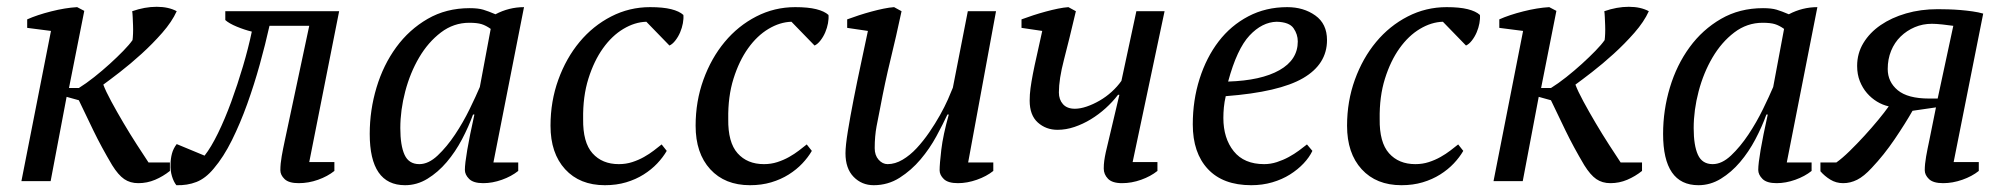

<svg xmlns="http://www.w3.org/2000/svg" viewBox="-20 -533 5908 565"><path d="M310 -47Q278 -101 255 -148.5Q232 -196 212 -238L176 -248L129 0H43L130 -442L60 -451V-476Q89 -489 130.5 -499.5Q172 -510 207 -512L228 -501L183 -274H212Q233 -287 257 -306Q281 -325 303 -345Q325 -365 343 -383.5Q361 -402 370 -415Q371 -422 371.5 -434Q372 -446 371.5 -458.5Q371 -471 370.5 -482.5Q370 -494 369 -500Q406 -513 441 -513Q476 -513 500 -500Q486 -469 457.5 -436.5Q429 -404 396.5 -374.5Q364 -345 333 -321Q302 -297 284 -284Q291 -265 307.5 -234.5Q324 -204 343.5 -171Q363 -138 383 -107Q403 -76 417 -55H480V-30Q460 -14 436.5 -4Q413 6 387 6Q363 6 345.5 -6Q328 -18 310 -47Z M890 -457H773Q761 -403 744.5 -343.5Q728 -284 707.5 -227Q687 -170 662.5 -120.5Q638 -71 609 -37Q585 -8 558 2.5Q531 13 499 12Q491 2 486 -14.5Q481 -31 482 -50Q482 -66 486 -81Q490 -96 500 -109L582 -75Q601 -99 621.5 -141Q642 -183 660.5 -233.5Q679 -284 695 -338Q711 -392 721 -440Q700 -445 677 -454.5Q654 -464 643 -474V-500H978L890 -56H964V-30Q944 -14 916 -4Q888 6 859 6Q830 6 817.5 -6Q805 -18 805 -32Q805 -51 809 -73.5Q813 -96 818 -119Z M1214 -50Q1241 -50 1268 -75.5Q1295 -101 1319 -137Q1343 -173 1362 -212Q1381 -251 1392 -277L1424 -448Q1410 -458 1397 -462Q1384 -466 1361 -466Q1315 -466 1277.5 -437.5Q1240 -409 1213.5 -364Q1187 -319 1172.5 -264Q1158 -209 1158 -156Q1158 -105 1170.5 -77.5Q1183 -50 1214 -50ZM1372 -196Q1359 -160 1339.5 -123Q1320 -86 1294.5 -56Q1269 -26 1238 -7Q1207 12 1172 12Q1068 12 1068 -139Q1068 -209 1088 -275.5Q1108 -342 1146 -394Q1184 -446 1238.5 -477.5Q1293 -509 1362 -509Q1387 -509 1402 -504.5Q1417 -500 1438 -491Q1478 -512 1522 -512L1432 -55H1505V-30Q1485 -14 1457 -4Q1429 6 1402 6Q1373 6 1360.5 -6.5Q1348 -19 1348 -33Q1348 -51 1355 -92Q1362 -133 1376 -196Z M1942 -89Q1931 -70 1914 -52Q1897 -34 1874 -19.5Q1851 -5 1822.5 3.5Q1794 12 1760 12Q1686 12 1643 -35Q1600 -82 1600 -163Q1600 -235 1623 -298.5Q1646 -362 1685.5 -409.5Q1725 -457 1778.5 -484.5Q1832 -512 1893 -512Q1931 -512 1955 -506Q1979 -500 1991 -489Q1992 -478 1989.5 -464.5Q1987 -451 1981.5 -438Q1976 -425 1967.5 -414Q1959 -403 1950 -399L1882 -469Q1848 -468 1814.5 -448Q1781 -428 1754.5 -391Q1728 -354 1711.5 -301.5Q1695 -249 1696 -183Q1695 -114 1723.5 -82Q1752 -50 1801 -50Q1822 -50 1840.5 -56Q1859 -62 1875 -71Q1891 -80 1904 -90Q1917 -100 1927 -108Z M2369 -89Q2358 -70 2341 -52Q2324 -34 2301 -19.5Q2278 -5 2249.5 3.5Q2221 12 2187 12Q2113 12 2070 -35Q2027 -82 2027 -163Q2027 -235 2050 -298.5Q2073 -362 2112.5 -409.5Q2152 -457 2205.5 -484.5Q2259 -512 2320 -512Q2358 -512 2382 -506Q2406 -500 2418 -489Q2419 -478 2416.5 -464.5Q2414 -451 2408.5 -438Q2403 -425 2394.5 -414Q2386 -403 2377 -399L2309 -469Q2275 -468 2241.5 -448Q2208 -428 2181.5 -391Q2155 -354 2138.5 -301.5Q2122 -249 2123 -183Q2122 -114 2150.5 -82Q2179 -50 2228 -50Q2249 -50 2267.5 -56Q2286 -62 2302 -71Q2318 -80 2331 -90Q2344 -100 2354 -108Z M2903 -55V-30Q2883 -14 2854.5 -4Q2826 6 2799 6Q2770 6 2757.5 -6Q2745 -18 2745 -32Q2745 -50 2750 -92.5Q2755 -135 2772 -196H2768Q2755 -168 2735.5 -132Q2716 -96 2689 -64Q2662 -32 2627.5 -10Q2593 12 2551 12Q2516 12 2492 -12.5Q2468 -37 2468 -82Q2468 -104 2475 -147Q2482 -190 2492 -241Q2502 -292 2513.5 -345.5Q2525 -399 2534 -442L2473 -451V-476Q2489 -482 2507.5 -488Q2526 -494 2544.5 -499Q2563 -504 2580 -507.5Q2597 -511 2611 -512L2633 -500Q2617 -425 2600.5 -357.5Q2584 -290 2570 -215Q2565 -191 2559.5 -161.5Q2554 -132 2554 -97Q2554 -76 2565.5 -63Q2577 -50 2592 -50Q2614 -50 2636 -63Q2658 -76 2677.5 -97Q2697 -118 2714.5 -143.5Q2732 -169 2746 -194Q2760 -219 2769.5 -240.5Q2779 -262 2784 -275L2828 -500H2911L2829 -55Z M3386 -56V-30Q3366 -14 3338 -4Q3310 6 3282 6Q3253 6 3240.5 -7Q3228 -20 3228 -37Q3228 -49 3229.5 -60Q3231 -71 3234 -85L3274 -254H3270Q3254 -233 3233.5 -214.5Q3213 -196 3190 -182Q3167 -168 3142 -159.5Q3117 -151 3092 -151Q3058 -151 3034 -172.5Q3010 -194 3010 -237Q3010 -255 3012.5 -273.5Q3015 -292 3019.5 -315.5Q3024 -339 3031 -369.5Q3038 -400 3047 -442L2986 -451V-476Q3002 -482 3020.5 -488Q3039 -494 3057.5 -499Q3076 -504 3093 -507.5Q3110 -511 3124 -512L3146 -500Q3126 -415 3111 -357.5Q3096 -300 3096 -261Q3096 -240 3108 -226.5Q3120 -213 3143 -213Q3159 -213 3178 -219.5Q3197 -226 3216 -237Q3235 -248 3251.5 -263Q3268 -278 3280 -295L3324 -500H3407L3313 -56Z M3842 -89Q3833 -70 3816 -52Q3799 -34 3776 -19.5Q3753 -5 3724 3.5Q3695 12 3662 12Q3579 12 3534.5 -35.5Q3490 -83 3490 -167Q3490 -238 3510 -301Q3530 -364 3566 -411Q3602 -458 3653.5 -485Q3705 -512 3768 -512Q3816 -512 3850.5 -487.5Q3885 -463 3885 -415Q3885 -344 3814.5 -303Q3744 -262 3587 -250Q3583 -233 3581.5 -217Q3580 -201 3580 -186Q3580 -126 3610.5 -88Q3641 -50 3700 -50Q3719 -50 3737.5 -56Q3756 -62 3772.5 -71Q3789 -80 3802.5 -90Q3816 -100 3826 -108ZM3737 -469Q3694 -468 3657 -428.5Q3620 -389 3594 -293Q3691 -296 3745 -326.5Q3799 -357 3799 -411Q3799 -432 3786.5 -450Q3774 -468 3737 -469Z M4286 -89Q4275 -70 4258 -52Q4241 -34 4218 -19.5Q4195 -5 4166.5 3.5Q4138 12 4104 12Q4030 12 3987 -35Q3944 -82 3944 -163Q3944 -235 3967 -298.5Q3990 -362 4029.5 -409.5Q4069 -457 4122.5 -484.5Q4176 -512 4237 -512Q4275 -512 4299 -506Q4323 -500 4335 -489Q4336 -478 4333.5 -464.5Q4331 -451 4325.5 -438Q4320 -425 4311.5 -414Q4303 -403 4294 -399L4226 -469Q4192 -468 4158.5 -448Q4125 -428 4098.5 -391Q4072 -354 4055.5 -301.5Q4039 -249 4040 -183Q4039 -114 4067.5 -82Q4096 -50 4145 -50Q4166 -50 4184.5 -56Q4203 -62 4219 -71Q4235 -80 4248 -90Q4261 -100 4271 -108Z M4642 -47Q4610 -101 4587 -148.5Q4564 -196 4544 -238L4508 -248L4461 0H4375L4462 -442L4392 -451V-476Q4421 -489 4462.5 -499.5Q4504 -510 4539 -512L4560 -501L4515 -274H4544Q4565 -287 4589 -306Q4613 -325 4635 -345Q4657 -365 4675 -383.5Q4693 -402 4702 -415Q4703 -422 4703.5 -434Q4704 -446 4703.5 -458.5Q4703 -471 4702.5 -482.5Q4702 -494 4701 -500Q4738 -513 4773 -513Q4808 -513 4832 -500Q4818 -469 4789.5 -436.5Q4761 -404 4728.5 -374.5Q4696 -345 4665 -321Q4634 -297 4616 -284Q4623 -265 4639.5 -234.5Q4656 -204 4675.5 -171Q4695 -138 4715 -107Q4735 -76 4749 -55H4812V-30Q4792 -14 4768.5 -4Q4745 6 4719 6Q4695 6 4677.5 -6Q4660 -18 4642 -47Z M5020 -50Q5047 -50 5074 -75.5Q5101 -101 5125 -137Q5149 -173 5168 -212Q5187 -251 5198 -277L5230 -448Q5216 -458 5203 -462Q5190 -466 5167 -466Q5121 -466 5083.5 -437.5Q5046 -409 5019.5 -364Q4993 -319 4978.5 -264Q4964 -209 4964 -156Q4964 -105 4976.5 -77.5Q4989 -50 5020 -50ZM5178 -196Q5165 -160 5145.5 -123Q5126 -86 5100.5 -56Q5075 -26 5044 -7Q5013 12 4978 12Q4874 12 4874 -139Q4874 -209 4894 -275.5Q4914 -342 4952 -394Q4990 -446 5044.5 -477.5Q5099 -509 5168 -509Q5193 -509 5208 -504.5Q5223 -500 5244 -491Q5284 -512 5328 -512L5238 -55H5311V-30Q5291 -14 5263 -4Q5235 6 5208 6Q5179 6 5166.5 -6.5Q5154 -19 5154 -33Q5154 -51 5161 -92Q5168 -133 5182 -196Z M5728 -457Q5715 -459 5696 -461Q5677 -463 5665 -463Q5638 -463 5614.5 -453Q5591 -443 5573 -425.5Q5555 -408 5545 -383.5Q5535 -359 5535 -330Q5535 -292 5564.5 -267.5Q5594 -243 5657 -243H5682ZM5538 -220Q5520 -224 5503.5 -234Q5487 -244 5474 -259Q5461 -274 5453 -294Q5445 -314 5445 -339Q5445 -376 5463.5 -406.5Q5482 -437 5514 -459Q5546 -481 5589 -493.5Q5632 -506 5682 -506Q5695 -506 5713 -505.5Q5731 -505 5749 -503.5Q5767 -502 5784.5 -499.5Q5802 -497 5816 -493L5729 -56H5803V-30Q5783 -14 5754.5 -4Q5726 6 5698 6Q5669 6 5656.5 -6Q5644 -18 5644 -32Q5644 -50 5648 -72.5Q5652 -95 5657 -118L5677 -217L5608 -207Q5587 -170 5555.5 -123.5Q5524 -77 5488 -39Q5465 -14 5445 -4Q5425 6 5404 6Q5383 6 5366 -4.5Q5349 -15 5337 -29V-55H5384Q5401 -67 5423 -88.5Q5445 -110 5466.5 -133.5Q5488 -157 5507 -180Q5526 -203 5538 -220Z"/></svg>

Font: PTSerifItalic
Style: Italic
Weight: 400
Italic angle: -12°
Designer: A.Korolkova, O.Umpeleva, V.Yefimov
Foundry: ParaType Ltd
Version: Version 1.000W OFL